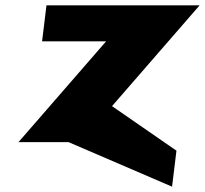

<svg xmlns="http://www.w3.org/2000/svg" viewBox="-20 -533 769 720"><path d="M641.7 32 400.1 -135 728.6 -513H154.3L137.8 -378H377.9L49.3 0H237.1L625.2 167Z"/></svg>

Font: Hussar
Style: BdSuprExtOblOne
Weight: 700
Foundry: Cannot Into Space Fonts
Version: Version 2.00